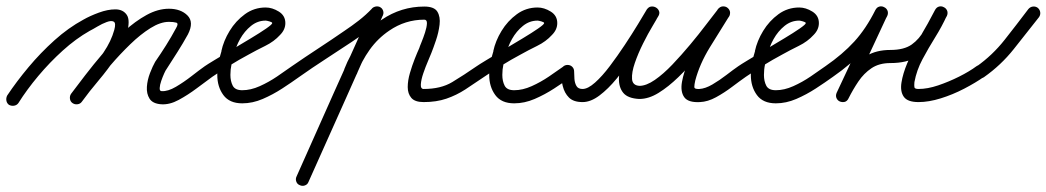

<svg xmlns="http://www.w3.org/2000/svg" viewBox="-41 -306 3352 615"><path d="M18 24Q13 31 4.5 32.5Q-4 34 -12 30Q-19 25 -20.5 16.5Q-22 8 -18 0Q12 -45 50.5 -91Q89 -137 133.5 -177Q178 -217 226 -243Q247 -255 275.5 -265.5Q304 -276 328.5 -276Q353 -276 365 -258.5Q377 -241 365 -198Q355 -159 330 -121.5Q305 -84 275 -48.5Q245 -13 221 20Q221 20 221 20Q221 20 221 20Q215 27 206.5 28Q198 29 191 24Q184 18 183 9.5Q182 1 187 -6Q210 -36 238.5 -69.5Q267 -103 291 -138.5Q315 -174 325 -210Q331 -232 323.5 -236.5Q316 -241 301 -235.5Q286 -230 271 -221Q256 -212 246 -207Q202 -182 160 -144Q118 -106 81.5 -62.5Q45 -19 18 24Q18 24 18 24Q18 24 18 24ZM221 20Q216 27 207 28Q198 29 191 24Q184 19 183 10Q182 1 187 -6Q205 -30 231.5 -64.5Q258 -99 289.5 -136Q321 -173 356.5 -205.5Q392 -238 428.5 -258Q465 -278 500 -278Q538 -278 559.5 -256.5Q581 -235 561 -196Q561 -196 561 -196Q561 -196 561 -196Q545 -167 527.5 -139.5Q510 -112 492 -84Q490 -82 485 -71Q480 -60 475.5 -47Q471 -34 470.5 -24Q470 -14 477 -14Q497 -13 522.5 -28Q548 -43 573 -62.5Q598 -82 615 -94Q622 -99 630.5 -97.5Q639 -96 644 -89Q649 -82 647.5 -73.5Q646 -65 639 -60Q617 -44 589 -23Q561 -2 531.5 14Q502 30 475 28Q448 26 438 10Q428 -6 429.5 -28Q431 -50 439.5 -72Q448 -94 456 -108Q474 -134 491 -161Q508 -188 523 -216Q523 -216 523 -216Q523 -216 523 -216Q532 -231 523.5 -233.5Q515 -236 500 -236Q473 -236 441 -216Q409 -196 376 -164Q343 -132 313 -97Q283 -62 259 -30.5Q235 1 221 20Q221 20 221 20Q221 20 221 20Z M639 -60Q632 -55 623.5 -56.5Q615 -58 610 -65Q605 -72 606.5 -80.5Q608 -89 615 -94Q622 -99 646 -113.5Q670 -128 701 -146.5Q732 -165 762 -183Q792 -201 811.5 -214.5Q831 -228 831 -232Q831 -235 822 -237.5Q813 -240 810 -240Q784 -240 763 -223Q742 -206 728 -181Q714 -156 710 -134Q710 -134 709 -133Q709 -132 709 -132Q704 -115 700.5 -99.5Q697 -84 697 -66Q697 -46 704.5 -31.5Q712 -17 735 -17Q762 -17 791 -30Q820 -43 846.5 -61Q873 -79 894 -94Q901 -99 909.5 -97.5Q918 -96 923 -89Q928 -82 926.5 -73.5Q925 -65 918 -60Q893 -42 863 -22.5Q833 -3 800.5 11Q768 25 735 25Q694 25 674.5 -1.5Q655 -28 655 -66Q655 -87 659 -106Q663 -125 669 -144Q669 -144 669 -143Q668 -142 668 -142Q675 -175 694.5 -207Q714 -239 743.5 -260.5Q773 -282 810 -282Q831 -282 852 -269Q873 -256 873 -232Q873 -211 856 -194Q837 -173 808.5 -159Q780 -145 755 -131Q725 -115 696 -97Q667 -79 639 -60Q639 -60 639 -60Q639 -60 639 -60Z M889 -65Q884 -72 885.5 -80.5Q887 -89 894 -94Q936 -123 978 -150.5Q1020 -178 1062 -207Q1086 -223 1108.5 -240.5Q1131 -258 1151 -279Q1151 -279 1151 -279Q1151 -279 1151 -279Q1157 -285 1165.5 -285.5Q1174 -286 1181 -280Q1187 -274 1187 -265Q1187 -256 1181 -250Q1160 -227 1136 -208Q1112 -189 1086 -172Q1044 -144 1001.5 -116.5Q959 -89 918 -60Q911 -55 902.5 -56.5Q894 -58 889 -65ZM1175 -284Q1183 -280 1186 -272Q1189 -264 1185 -256Q1126 -123 1066.5 10Q1007 143 947 277Q947 277 947 277Q947 277 947 277Q944 285 935.5 288Q927 291 919 287Q911 284 908 275.5Q905 267 909 259Q968 126 1027.5 -7Q1087 -140 1147 -273Q1150 -281 1158.5 -284Q1167 -287 1175 -284ZM1102 -69Q1098 -61 1090.5 -57.5Q1083 -54 1074 -57Q1066 -61 1062.5 -68.5Q1059 -76 1062 -85Q1080 -131 1110 -173Q1140 -215 1182 -243Q1244 -285 1318 -285Q1350 -285 1360 -268.5Q1370 -252 1367 -227Q1364 -202 1355.5 -177Q1347 -152 1341 -137Q1338 -129 1330 -110.5Q1322 -92 1315 -71.5Q1308 -51 1307 -36Q1306 -21 1316 -21Q1371 -21 1407.5 -43Q1444 -65 1486 -94Q1486 -94 1486 -94Q1486 -94 1486 -94Q1493 -99 1501.5 -97.5Q1510 -96 1515 -89Q1520 -82 1518.5 -73.5Q1517 -65 1510 -60Q1478 -38 1449.5 -19.5Q1421 -1 1389 10Q1357 21 1316 21Q1288 21 1276.5 7.5Q1265 -6 1265 -27Q1265 -48 1272 -72Q1279 -96 1287.5 -117.5Q1296 -139 1302 -152Q1303 -156 1309 -170.5Q1315 -185 1320.5 -202Q1326 -219 1326.5 -231Q1327 -243 1318 -243Q1257 -243 1206 -208Q1169 -183 1143 -146.5Q1117 -110 1102 -69Q1102 -69 1102 -69Q1102 -69 1102 -69Z M1510 -60Q1503 -55 1494.5 -56.5Q1486 -58 1481 -65Q1476 -72 1477.5 -80.5Q1479 -89 1486 -94Q1493 -99 1517 -113.5Q1541 -128 1572 -146.5Q1603 -165 1633 -183Q1663 -201 1682.5 -214.5Q1702 -228 1702 -232Q1702 -235 1693 -237.5Q1684 -240 1681 -240Q1655 -240 1634 -223Q1613 -206 1599 -181Q1585 -156 1581 -134Q1581 -134 1580 -133Q1580 -132 1580 -132Q1575 -115 1571.5 -99.5Q1568 -84 1568 -66Q1568 -46 1575.5 -31.5Q1583 -17 1606 -17Q1633 -17 1662 -30Q1691 -43 1717.5 -61Q1744 -79 1765 -94Q1772 -99 1780.5 -97.5Q1789 -96 1794 -89Q1799 -82 1797.5 -73.5Q1796 -65 1789 -60Q1764 -42 1734 -22.5Q1704 -3 1671.5 11Q1639 25 1606 25Q1565 25 1545.5 -1.5Q1526 -28 1526 -66Q1526 -87 1530 -106Q1534 -125 1540 -144Q1540 -144 1540 -143Q1539 -142 1539 -142Q1546 -175 1565.5 -207Q1585 -239 1614.5 -260.5Q1644 -282 1681 -282Q1702 -282 1723 -269Q1744 -256 1744 -232Q1744 -211 1727 -194Q1708 -173 1679.5 -159Q1651 -145 1626 -131Q1596 -115 1567 -97Q1538 -79 1510 -60Q1510 -60 1510 -60Q1510 -60 1510 -60Z M1756 -77Q1756 -86 1762 -92Q1768 -98 1777 -98Q1786 -98 1792 -92Q1798 -86 1798 -77Q1798 -66 1799 -53Q1800 -40 1805.5 -30.5Q1811 -21 1825 -21Q1842 -21 1865 -41.5Q1888 -62 1912.5 -94.5Q1937 -127 1960.5 -162.5Q1984 -198 2002.5 -228.5Q2021 -259 2031 -276Q2037 -284 2045 -285Q2053 -286 2060 -282Q2067 -278 2070 -270.5Q2073 -263 2067 -254Q2064 -247 2049.5 -223Q2035 -199 2019 -167Q2003 -135 1992.5 -104.5Q1982 -74 1983.5 -53Q1985 -32 2008 -31Q2008 -31 2008 -31Q2007 -31 2007 -31Q2029 -31 2056.5 -50Q2084 -69 2113 -99.5Q2142 -130 2170 -163.5Q2198 -197 2221 -227.5Q2244 -258 2260 -278Q2266 -285 2274 -285.5Q2282 -286 2288 -282Q2295 -277 2297 -269.5Q2299 -262 2294 -253Q2265 -207 2232.5 -154Q2200 -101 2186 -48Q2183 -35 2183 -27.5Q2183 -20 2199 -21Q2218 -22 2241 -35.5Q2264 -49 2286 -66Q2308 -83 2324 -94Q2331 -99 2339.5 -97.5Q2348 -96 2353 -89Q2358 -82 2356.5 -73.5Q2355 -65 2348 -60Q2328 -46 2303.5 -27.5Q2279 -9 2252.5 5.5Q2226 20 2201 21Q2163 23 2150.5 5Q2138 -13 2143.5 -44Q2149 -75 2165 -111Q2181 -147 2200.5 -181.5Q2220 -216 2236.5 -241.5Q2253 -267 2258 -276Q2264 -284 2272 -284Q2280 -284 2287 -280Q2294 -275 2296.5 -267Q2299 -259 2293 -251Q2274 -228 2248.5 -195Q2223 -162 2193.5 -126Q2164 -90 2132 -59Q2100 -28 2068.5 -8.5Q2037 11 2007 11Q2007 11 2007 11Q2006 11 2006 11Q1970 9 1955.5 -8.5Q1941 -26 1941.5 -54.5Q1942 -83 1953 -115.5Q1964 -148 1979.5 -180Q1995 -212 2009.5 -237Q2024 -262 2031 -275Q2036 -284 2044.5 -285Q2053 -286 2060 -282Q2067 -278 2070 -270Q2073 -262 2067 -253Q2054 -232 2033.5 -198Q2013 -164 1987.5 -126Q1962 -88 1934.5 -54.5Q1907 -21 1879 0Q1851 21 1825 21Q1796 21 1781.5 6.5Q1767 -8 1761.5 -30.5Q1756 -53 1756 -77Q1756 -77 1756 -77Q1756 -77 1756 -77Z M2348 -60Q2341 -55 2332.5 -56.5Q2324 -58 2319 -65Q2314 -72 2315.5 -80.5Q2317 -89 2324 -94Q2331 -99 2355 -113.5Q2379 -128 2410 -146.5Q2441 -165 2471 -183Q2501 -201 2520.5 -214.5Q2540 -228 2540 -232Q2540 -235 2531 -237.5Q2522 -240 2519 -240Q2493 -240 2472 -223Q2451 -206 2437 -181Q2423 -156 2419 -134Q2419 -134 2418 -133Q2418 -132 2418 -132Q2413 -115 2409.5 -99.5Q2406 -84 2406 -66Q2406 -46 2413.5 -31.5Q2421 -17 2444 -17Q2471 -17 2500 -30Q2529 -43 2555.5 -61Q2582 -79 2603 -94Q2610 -99 2618.5 -97.5Q2627 -96 2632 -89Q2637 -82 2635.5 -73.5Q2634 -65 2627 -60Q2602 -42 2572 -22.5Q2542 -3 2509.5 11Q2477 25 2444 25Q2403 25 2383.5 -1.5Q2364 -28 2364 -66Q2364 -87 2368 -106Q2372 -125 2378 -144Q2378 -144 2378 -143Q2377 -142 2377 -142Q2384 -175 2403.5 -207Q2423 -239 2452.5 -260.5Q2482 -282 2519 -282Q2540 -282 2561 -269Q2582 -256 2582 -232Q2582 -211 2565 -194Q2546 -173 2517.5 -159Q2489 -145 2464 -131Q2434 -115 2405 -97Q2376 -79 2348 -60Q2348 -60 2348 -60Q2348 -60 2348 -60Z M2598 -65Q2593 -72 2594.5 -80.5Q2596 -89 2603 -94Q2658 -132 2695.5 -173Q2733 -214 2763 -274Q2768 -283 2776 -285Q2784 -287 2791 -283Q2798 -280 2801.5 -272.5Q2805 -265 2801 -256Q2770 -189 2739 -123Q2708 -57 2677 9Q2673 18 2664.5 20Q2656 22 2649 19Q2642 15 2638.5 7.5Q2635 0 2639 -9Q2657 -46 2680 -77Q2703 -108 2734.5 -127Q2766 -146 2811 -146Q2855 -146 2879.5 -163.5Q2904 -181 2920 -210.5Q2936 -240 2954 -274Q2959 -283 2967 -285Q2975 -287 2982 -283Q2989 -280 2992.5 -272.5Q2996 -265 2992 -256Q2976 -221 2954.5 -186.5Q2933 -152 2914 -116.5Q2895 -81 2888 -43Q2887 -32 2888 -26.5Q2889 -21 2901 -21Q2930 -21 2964 -32.5Q2998 -44 3031 -60.5Q3064 -77 3087 -94Q3087 -94 3087 -94Q3087 -94 3087 -94Q3094 -99 3102.5 -97.5Q3111 -96 3116 -89Q3121 -82 3119.5 -73.5Q3118 -65 3111 -60Q3084 -41 3047.5 -22Q3011 -3 2972.5 9Q2934 21 2901 21Q2866 21 2854 4Q2842 -13 2846.5 -41.5Q2851 -70 2865 -103.5Q2879 -137 2897 -170.5Q2915 -204 2931 -231Q2947 -258 2954 -273Q2958 -282 2966 -284Q2974 -286 2982 -282Q2989 -279 2992.5 -271.5Q2996 -264 2992 -255Q2969 -212 2948 -178Q2927 -144 2895.5 -124Q2864 -104 2811 -104Q2775 -104 2750.5 -87.5Q2726 -71 2708.5 -45Q2691 -19 2677 9Q2672 19 2664 20.5Q2656 22 2649 19Q2642 16 2638.5 8.5Q2635 1 2639 -9Q2670 -75 2701 -141Q2732 -207 2763 -273Q2767 -283 2775.5 -284.5Q2784 -286 2791 -283Q2798 -279 2801.5 -271.5Q2805 -264 2801 -255Q2768 -190 2727 -145.5Q2686 -101 2627 -60Q2620 -55 2611.5 -56.5Q2603 -58 2598 -65Z M3111 -59Q3104 -54 3095.5 -55Q3087 -56 3082 -63Q3077 -71 3078.5 -79.5Q3080 -88 3087 -93Q3138 -129 3177 -178.5Q3216 -228 3253 -277Q3259 -284 3267.5 -285Q3276 -286 3283 -281Q3290 -275 3291 -266.5Q3292 -258 3287 -251Q3247 -200 3206 -148.5Q3165 -97 3111 -59Q3111 -59 3111 -59Q3111 -59 3111 -59Z"/></svg>

Font: FRB American Cursive Medium
Style: Italic
Weight: 500
Italic angle: -25°
Version: Version 2.0;Modular Font Editor K font №1